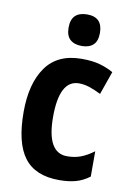

<svg xmlns="http://www.w3.org/2000/svg" viewBox="-87 -816 606 881"><g transform="rotate(10 216.0 -375.5)"><path d="M251 10Q140 10 88.5 -58Q37 -126 37 -270Q37 -403 91.5 -479.5Q146 -556 258 -556Q309 -556 343.5 -546Q378 -536 406 -520L368 -412Q338 -427 313.5 -435Q289 -443 265 -443Q174 -443 174 -271Q174 -104 268 -104Q304 -104 332.5 -115Q361 -126 392 -149V-31Q361 -8 328 1Q295 10 251 10ZM247 -761Q319 -761 319 -687Q319 -649 300 -631.5Q281 -614 247 -614Q212 -614 192.5 -631.5Q173 -649 173 -687Q173 -725 192 -743Q211 -761 247 -761Z"/></g></svg>

Font: Noto Sans Sinhala UI Condensed
Style: Bold
Weight: 700
Width: 3
Designer: Jelle Bosma - Monotype Design Team
Foundry: Monotype Imaging Inc.
Version: Version 2.006; ttfautohint (v1.8.4.7-5d5b)